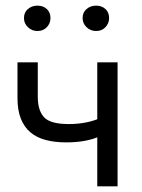

<svg xmlns="http://www.w3.org/2000/svg" viewBox="-20 -661 503 681"><path d="M325 -174Q306 -166 278 -161Q250 -156 215 -156Q174 -156 142 -164.5Q110 -173 88 -191.5Q66 -210 54 -240Q42 -270 42 -313V-440H114V-317Q114 -270 136 -245.5Q158 -221 224 -221Q280 -221 325 -238V-440H397V0H325ZM113 -551Q93 -551 79 -564.5Q65 -578 65 -597Q65 -617 79 -629Q93 -641 113 -641Q133 -641 146 -629Q159 -617 159 -597Q159 -578 146 -564.5Q133 -551 113 -551ZM321 -551Q301 -551 287 -564.5Q273 -578 273 -597Q273 -617 287 -629Q301 -641 321 -641Q341 -641 354 -629Q367 -617 367 -597Q367 -578 354 -564.5Q341 -551 321 -551Z"/></svg>

Font: Tilda Sans
Style: Regular
Weight: 400
Designer: ParaType Ltd
Foundry: ParaType Ltd
Version: Version 1.009